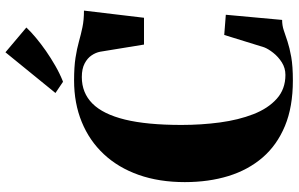

<svg xmlns="http://www.w3.org/2000/svg" viewBox="-206 -826 1043 670"><g transform="rotate(-90 315.0 -490.5)"><path d="M369.5 10.5Q277.5 10.5 210.8 -17.2Q144 -45 100.8 -95.2Q57.5 -145.5 36.2 -214.5Q15 -283.5 15 -366.5Q15 -456 40.2 -527.5Q65.5 -599 112.5 -649.2Q159.5 -699.5 224.8 -726.2Q290 -753 370 -753Q417 -753 449 -748Q481 -743 505.8 -736Q530.5 -729 555.5 -723.8Q580.5 -718.5 613.5 -718.5L588.5 -509H495L470 -662Q467 -677.5 457.2 -692Q447.5 -706.5 429 -716.2Q410.5 -726 381.5 -726Q326.5 -726 289.2 -689Q252 -652 233.2 -575.2Q214.5 -498.5 214.5 -378.5Q214.5 -309 223.2 -244Q232 -179 252 -127.5Q272 -76 305.8 -45.8Q339.5 -15.5 389 -15.5Q413 -15.5 432.8 -28Q452.5 -40.5 466.2 -58Q480 -75.5 485.5 -90L528.5 -229L599 -223.5L581 -27Q561.5 -27 544.5 -21.2Q527.5 -15.5 505.8 -8.2Q484 -1 451.8 4.8Q419.5 10.5 369.5 10.5ZM364.5 -792 326 -818 468 -992.5 554.5 -919.5Q539.5 -903.5 518.5 -886Q497.5 -868.5 472.8 -851.2Q448 -834 421 -818.5Q394 -803 366.5 -792Z"/></g></svg>

Font: Merriweather 144pt ExtraBold
Style: Regular
Weight: 800
Version: Version 2.100